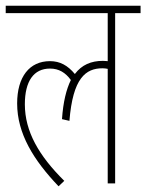

<svg xmlns="http://www.w3.org/2000/svg" viewBox="-20 -642 512 672"><path d="M0 -596H357V-428C352 -428 346 -429 340 -429C299 -429 266 -415 242 -383C217 -413 190 -428 155 -428C83 -428 40 -373 40 -280C40 -175 97 -82 185 10L205 -9C116 -97 67 -182 67 -277C67 -358 98 -402 155 -402C186 -402 209 -388 228 -362C212 -329 201 -285 197 -225L223 -219C235 -369 280 -403 339 -403C346 -403 352 -402 357 -401V0H383V-596H472V-622H0Z"/></svg>

Font: Noto Sans Devanagari ExtraCondensed Thin
Style: Regular
Weight: 100
Width: 2
Designer: Jelle Bosma - Monotype Design Team
Foundry: Monotype Imaging Inc.
Version: Version 2.004